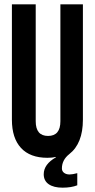

<svg xmlns="http://www.w3.org/2000/svg" viewBox="-20 -720 438 887"><path d="M35 -700H145V-160Q145 -92 202 -92Q259 -92 259 -160V-700H363V-167Q363 -57 300 -8Q266 19 266 58Q266 71 276 78.5Q286 86 301 86Q315 86 337 80V136Q309 147 269 147Q228 147 205 131Q182 115 182 85Q182 39 238 7V5Q222 9 199 9Q119 9 77 -36.5Q35 -82 35 -167Z"/></svg>

Font: Bebas Neue
Style: Regular
Weight: 400
Designer: Ryoichi Tsunekawa
Foundry: Ryoichi Tsunekawa
Version: Version 1.400